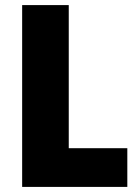

<svg xmlns="http://www.w3.org/2000/svg" viewBox="-20 -734 546 754"><path d="M480 0V-152H250V-714H67V0Z"/></svg>

Font: Noto Sans UI SemiCondensed Black
Style: Regular
Weight: 900
Width: 4
Designer: Monotype Design Team
Foundry: Monotype Imaging Inc.
Version: 1.001